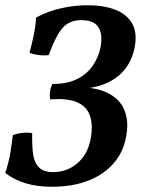

<svg xmlns="http://www.w3.org/2000/svg" viewBox="-31 -705 539 734"><path d="M167 9Q111 9 66.5 -4.5Q22 -18 -11 -44Q2 -82 8 -117.5Q14 -153 18 -188Q35 -195 55 -197Q75 -199 92 -196Q91 -150 95.5 -116.5Q100 -83 118 -65Q136 -47 172 -47Q229 -47 270.5 -86Q312 -125 319 -198Q323 -242 309 -272Q295 -302 259 -316Q223 -330 161 -325Q158 -340 160.5 -356.5Q163 -373 170 -384Q227 -384 265 -403.5Q303 -423 325 -456Q347 -489 354 -528Q362 -576 344.5 -602Q327 -628 280 -628Q234 -628 208 -598Q182 -568 155 -494Q136 -492 116.5 -494.5Q97 -497 82 -503Q91 -538 98 -571Q105 -604 107 -638Q151 -662 202.5 -673.5Q254 -685 304 -685Q366 -685 410.5 -667.5Q455 -650 475 -613.5Q495 -577 483 -520Q467 -445 408.5 -405Q350 -365 259 -365L260 -372Q336 -372 381 -349.5Q426 -327 443.5 -286.5Q461 -246 453 -195Q445 -131 407 -85Q369 -39 308 -15Q247 9 167 9Z"/></svg>

Font: Vollkorn SemiBold
Style: Italic
Weight: 600
Italic angle: -11°
Designer: Friedrich Althausen
Foundry: Friedrich Althausen
Version: Version 5.000